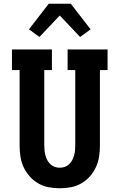

<svg xmlns="http://www.w3.org/2000/svg" viewBox="-20 -1000 640 1028"><path d="M300 8Q270 8 240.5 2.5Q211 -3 185 -18Q159 -33 139 -55.5Q119 -78 106.5 -105Q94 -132 89.5 -161.5Q85 -191 85 -221V-625H44V-735H258V-625H217V-221Q217 -207 218.5 -193.5Q220 -180 223.5 -167Q227 -154 233.5 -142Q240 -130 250 -120.5Q260 -111 273 -106.5Q286 -102 300 -102Q314 -102 327 -106.5Q340 -111 350 -120.5Q360 -130 366.5 -142Q373 -154 376.5 -167Q380 -180 381.5 -193.5Q383 -207 383 -221V-625H342V-735H556V-625H515V-221Q515 -191 510.5 -161.5Q506 -132 493.5 -105Q481 -78 461 -55.5Q441 -33 415 -18Q389 -3 359.5 2.5Q330 8 300 8ZM191 -802 135 -843 241 -980H359L465 -843L409 -802L300 -917Z"/></svg>

Font: Iosevka Etoile Extrabold
Style: Regular
Weight: 800
Designer: Belleve Invis
Foundry: Belleve Invis
Version: Version 22.1.2; ttfautohint (v1.8.4)